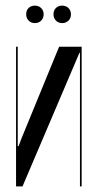

<svg xmlns="http://www.w3.org/2000/svg" viewBox="-20 -662 343 682"><path d="M270 -496V0H264V-474H262L60 0H37V-496H43V-143H46L57 -172L190 -496ZM73 -611Q73 -625 81.5 -633.5Q90 -642 104 -642Q117 -642 126 -633.5Q135 -625 135 -611Q135 -598 126.5 -589Q118 -580 104 -580Q90 -580 81.5 -589Q73 -598 73 -611ZM170 -611Q170 -625 178.5 -633.5Q187 -642 201 -642Q214 -642 223 -633.5Q232 -625 232 -611Q232 -597 223 -588.5Q214 -580 201 -580Q187 -580 178.5 -589Q170 -598 170 -611Z"/></svg>

Font: Moniqa SemBd Narrow Display
Style: Regular
Weight: 600
Width: 4
Designer: Rajesh Rajput
Foundry: Rajesh Rajput
Version: Version 1.000